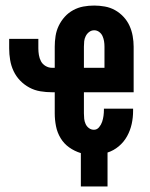

<svg xmlns="http://www.w3.org/2000/svg" viewBox="-20 -548 540 691"><path d="M367 123H271V3Q248 -4 229 -17.5Q210 -31 198 -51Q186 -71 181.5 -94Q177 -117 177 -140V-216H167Q146 -216 125 -219.5Q104 -223 85.5 -233Q67 -243 52.5 -258Q38 -273 29 -292Q20 -311 16.5 -332Q13 -353 13 -374V-408H118V-374Q118 -362 120 -350Q122 -338 127.5 -327.5Q133 -317 144 -310.5Q155 -304 167 -304H177V-380Q177 -399 180 -418.5Q183 -438 191.5 -455.5Q200 -473 213 -487.5Q226 -502 243.5 -511.5Q261 -521 280 -524.5Q299 -528 319 -528Q338 -528 357.5 -524.5Q377 -521 394 -511.5Q411 -502 424.5 -487.5Q438 -473 446 -455.5Q454 -438 457.5 -418.5Q461 -399 461 -380V-216H282V-140Q282 -130 283 -120.5Q284 -111 288 -102Q292 -93 300 -87Q308 -81 318 -81Q329 -81 336.5 -90Q344 -99 347.5 -109.5Q351 -120 352.5 -131Q354 -142 354 -153V-157H459V-149Q459 -125 454 -102Q449 -79 437.5 -58Q426 -37 407.5 -21.5Q389 -6 367 1ZM282 -304H356V-380Q356 -390 354.5 -399.5Q353 -409 349 -418Q345 -427 337 -433Q329 -439 319 -439Q309 -439 301 -433Q293 -427 288.5 -418Q284 -409 283 -399.5Q282 -390 282 -380Z"/></svg>

Font: Iosevka Term Curly Extrabold
Style: Regular
Weight: 800
Designer: Belleve Invis
Foundry: Belleve Invis
Version: Version 32.3.0